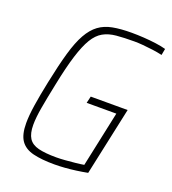

<svg xmlns="http://www.w3.org/2000/svg" viewBox="-130 -794 805 900"><g transform="rotate(20 273.0 -344.0)"><path d="M243 8Q179 8 136.5 -2.5Q94 -13 73.5 -42.5Q53 -72 53 -129Q53 -167 61 -219.5Q69 -272 84 -344Q103 -436 121 -498.5Q139 -561 161 -600Q183 -639 211.5 -660Q240 -681 279.5 -688.5Q319 -696 373 -696Q402 -696 434 -694Q466 -692 495.5 -688Q525 -684 546 -678L540 -646Q518 -651 492 -654.5Q466 -658 442 -660Q418 -662 400 -662Q348 -662 310 -658.5Q272 -655 244.5 -639.5Q217 -624 196.5 -590Q176 -556 157.5 -497Q139 -438 120 -344Q105 -272 96 -220.5Q87 -169 87 -133Q87 -90 102 -66.5Q117 -43 151 -34.5Q185 -26 240 -26Q260 -26 285 -28Q310 -30 334.5 -32.5Q359 -35 376 -38L435 -315H287L295 -349H479L406 -9Q380 -4 351 0Q322 4 294.5 6Q267 8 243 8Z"/></g></svg>

Font: Saira SemiCondensed Thin
Style: Italic
Weight: 250
Width: 4
Italic angle: -12°
Designer: Hector Gatti with collaboration of the Omnibus-Type team
Foundry: Omnibus-Type
Version: Version 1.101